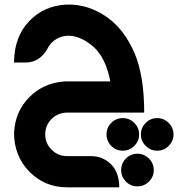

<svg xmlns="http://www.w3.org/2000/svg" viewBox="-20 -485 785 827"><path d="M586.9 93.9Q586.9 65.1 607.6 44.4Q628.3 23.7 657.1 23.7Q685.9 23.7 706.6 44.4Q727.4 65.1 727.4 93.9Q727.4 122.7 706.6 143.4Q685.9 164.1 657.1 164.1Q628.3 164.1 607.6 143.4Q586.9 122.7 586.9 93.9ZM438.8 93.9Q438.8 65.1 459 44.4Q479.7 23.7 509 23.7Q537.8 23.7 558.5 44.4Q579.2 65.1 579.2 93.9Q579.2 122.7 558.5 143.4Q537.8 164.1 509 164.1Q479.7 164.1 459 143.4Q438.8 122.3 438.8 93.9ZM501.8 247.4Q501.8 218.6 522.1 197.9Q542.8 177.2 572 177.2Q600.9 177.2 621.6 197.9Q642.3 218.6 642.3 247.4Q642.3 276.3 621.6 297Q600.9 317.7 572 317.7Q542.8 317.7 522.1 297Q501.8 275.8 501.8 247.4ZM267.1 0Q228 1.5 201.2 28.3Q174.8 55.7 174.8 93.8Q174.8 132.8 202.6 159.7Q229.5 187.5 268.6 187.5H372.6Q422.4 187.5 458.5 222.7Q493.7 258.8 493.7 321.8H268.6Q172.9 321.8 106.4 254.4Q40.5 186.5 40.5 86.9Q44.9 -2.9 104.5 -64.5Q163.6 -126 252.9 -133.8Q256.8 -134.3 261.2 -134.3Q265.6 -134.3 270.5 -134.3H455.1Q435.5 -237.3 381.3 -284.7Q326.7 -331.1 273.9 -331.1Q248.5 -331.1 222.7 -316.9Q197.3 -301.8 183.6 -273.9Q149.9 -215.8 90.8 -215.8H40.5Q41 -326.2 105.5 -393.6Q168.5 -460 266.1 -465.3H273.4Q278.8 -465.3 283.9 -465.3Q289.1 -465.3 294.4 -464.8Q375.5 -459 445.3 -407.7Q515.1 -356.9 558.1 -259.3Q601.1 -161.6 601.1 0Z"/></svg>

Font: DimaKhabar
Style: Bold
Weight: 700
Width: 6
Designer: R.Balvardi
Foundry: Dima Software Group
Version: Version 1.00;November 30, 2018;FontCreator 11.5.0.2427 64-bi